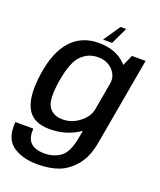

<svg xmlns="http://www.w3.org/2000/svg" viewBox="-190 -842 984 1181"><g transform="rotate(20 302.0 -251.5)"><path d="M198.5 233Q280 233 338.5 210.5Q397 188 443.2 132Q489.5 76 506.5 -21.5L607.5 -592.5H518L465 -472.5L383.5 -9.5Q366 90 322 122.8Q278 155.5 215 155.5Q177 155.5 149.8 143.2Q122.5 131 110.2 104.8Q98 78.5 101 35H-16.5Q-26 144 36 188.5Q98 233 198.5 233ZM194.5 4Q294.5 4 373 -43.8Q451.5 -91.5 461 -148L418.5 -208Q409.5 -157 359.5 -118.2Q309.5 -79.5 249.5 -79.5Q185.5 -79.5 157.5 -124.8Q129.5 -170 151 -297Q172 -423.5 217.2 -468.8Q262.5 -514 326 -514Q386.5 -514 422.8 -475.2Q459 -436.5 450 -386L513 -442Q522.5 -497 461 -547.5Q399.5 -598 299.5 -598Q189 -598 120 -522.2Q51 -446.5 29 -297.5Q6.5 -149 45.2 -72.5Q84 4 194.5 4ZM316.5 -626H376L428 -736H391.5Z"/></g></svg>

Font: Anybody UltraCondensed Thin Medium
Style: Italic
Weight: 500
Italic angle: -10°
Version: Version 1.111